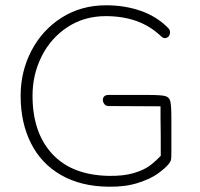

<svg xmlns="http://www.w3.org/2000/svg" viewBox="-20 -698 758 726"><path d="M58 -336Q58 -428 99 -506.5Q140 -585 213.5 -631.5Q287 -678 381 -678Q453 -678 513.5 -656.5Q574 -635 616 -592Q625 -583 622.5 -571Q620 -559 610 -555Q600 -551 590 -560Q548 -600 496 -618.5Q444 -637 380 -637Q299 -637 236 -596Q173 -555 138 -486Q103 -417 103 -336Q103 -197 177 -116.5Q251 -36 390 -33Q447 -32 485.5 -43.5Q524 -55 545.5 -71Q567 -87 590 -111Q595 -117 600 -122L588 -75Q588 -217 587 -254Q587 -275 587 -296Q489 -297 390 -297Q381 -297 375 -304Q369 -311 369 -320Q369 -329 374.5 -334Q380 -339 390 -339H537Q588 -339 604 -335Q620 -331 624 -315Q628 -299 628 -250V-127V-120Q628 -100 626.5 -93.5Q625 -87 618 -78Q604 -61 576 -41Q548 -21 500.5 -6Q453 9 391 8Q286 7 211 -36Q136 -79 97 -156.5Q58 -234 58 -336Z"/></svg>

Font: SN Pro Thin
Style: Regular
Weight: 200
Designer: Tobias Whetton
Foundry: Supernotes
Version: Version 1.003;Glyphs 3.3 (3324)